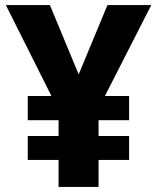

<svg xmlns="http://www.w3.org/2000/svg" viewBox="-20 -785 618 754"><path d="M289 -493 176 -765H3L182 -408H89V-313H210V-251H89V-157H210V-51H367V-157H487V-251H367V-313H487V-408H392L574 -765H402Z"/></svg>

Font: Noto Sans Tamil UI ExtraBold
Style: Regular
Weight: 800
Designer: Jelle Bosma - Monotype Design Team
Foundry: Monotype Imaging Inc.
Version: Version 2.004